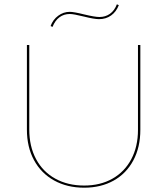

<svg xmlns="http://www.w3.org/2000/svg" viewBox="-20 -867 777 892"><path d="M105 -265V-658H116V-265Q116 -187 147.5 -128Q179 -69 237 -37Q295 -5 371 -5Q446 -5 502.5 -37Q559 -69 590 -127.5Q621 -186 621 -264V-658H632V-264Q632 -183 599.5 -122Q567 -61 508 -28Q449 5 371 5Q292 5 231.5 -28.5Q171 -62 138 -123Q105 -184 105 -265ZM215 -746Q226 -776 250.5 -794Q275 -812 304 -812Q323 -812 371 -800Q421 -788 442 -788Q470 -788 491 -803Q512 -818 523 -847L532 -843Q520 -812 496 -795Q472 -778 440 -778Q418 -778 370 -790Q322 -802 304 -802Q277 -802 256.5 -787Q236 -772 224 -742Z"/></svg>

Font: Ysabeau Hairline
Style: Regular
Weight: 100
Designer: Christian Thalmann (Catharsis Fonts)
Version: Version 0.003